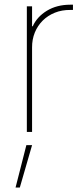

<svg xmlns="http://www.w3.org/2000/svg" viewBox="-20 -573 365 834"><path d="M47.6 0ZM119.3 0H96.6V-545.5H119.3V-458.8H122.2Q140.6 -500 183.6 -526.3Q226.9 -552.6 285.5 -552.6H296.9V-529.8H285.5Q248.9 -530.2 218.4 -517.9Q187.9 -505.7 165.7 -483.7Q143.5 -461.6 131.2 -431.6Q119 -401.6 119.3 -366.5ZM66.1 241.5H47.6L94.5 57.5H119.3Z"/></svg>

Font: Linik Sans Thin
Style: Regular
Weight: 100
Designer: Fonts by Rasmus Andersson / Changes by Cristiano Sobral with parts from Marc Monis
Foundry: rsms
Version: Version 3.020; ttfautohint (v1.6)